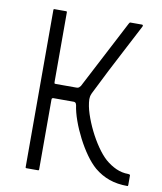

<svg xmlns="http://www.w3.org/2000/svg" viewBox="-78 -736 676 800"><g transform="rotate(10 260.5 -336.5)"><path d="M88 0Q84 0 84 -4Q84 -171 84 -337Q84 -503 84 -669Q84 -673 88 -673Q91 -673 97.5 -673Q104 -673 112.5 -673Q121 -673 127.5 -673Q134 -673 137 -673Q141 -673 141 -669Q141 -631 141 -594.5Q141 -558 141 -522.5Q141 -487 141 -450Q141 -413 141 -375Q141 -372 141.5 -369.5Q142 -367 147 -367H235Q242 -367 245.5 -370Q249 -373 252 -377Q272 -415 290.5 -451Q309 -487 327.5 -522Q346 -557 364.5 -593Q383 -629 403 -667Q405 -670 406 -671.5Q407 -673 409 -673Q412 -673 419 -673Q426 -673 433.5 -673Q441 -673 448 -673Q455 -673 458 -673Q462 -673 462.5 -670Q463 -667 460 -662Q433 -610 406.5 -559.5Q380 -509 354 -458.5Q328 -408 302 -355Q298 -346 297 -340Q296 -334 296 -329Q297 -301 308 -267.5Q319 -234 335.5 -200.5Q352 -167 372 -138Q392 -109 412 -91Q434 -72 458.5 -61Q483 -50 510 -50Q512 -50 515 -49Q518 -48 518 -46V-5Q518 0 515 0Q472 0 438 -12Q404 -24 375 -48Q353 -67 332 -96.5Q311 -126 293 -161Q275 -196 262.5 -231Q250 -266 246 -295Q244 -303 240.5 -305Q237 -307 235 -307Q213 -307 191 -307Q169 -307 147 -307Q147 -307 144 -306Q141 -305 141 -300Q141 -261 141 -224.5Q141 -188 141 -152Q141 -116 141 -79.5Q141 -43 141 -4Q141 0 137 0Q134 0 127.5 0Q121 0 112.5 0Q104 0 97.5 0Q91 0 88 0Z"/></g></svg>

Font: Glory Thin Light
Style: Regular
Weight: 300
Version: Version 1.011